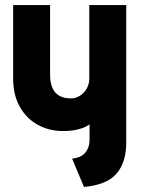

<svg xmlns="http://www.w3.org/2000/svg" viewBox="-20 -720 560 759"><path d="M479 -157V-700H333V-410Q333 -394 327.5 -380Q322 -366 312 -355Q302 -344 288.5 -337.5Q275 -331 261 -331Q233 -331 214.5 -341.5Q196 -352 187 -373Q178 -394 178 -423V-700H32V-410Q32 -344 58.5 -297.5Q85 -251 129.5 -226.5Q174 -202 230 -202Q250 -202 268 -204.5Q286 -207 302.5 -212.5Q319 -218 334 -228V-170Q334 -150 328.5 -136Q323 -122 314 -113Q305 -104 292 -99Q279 -94 265 -93L312 19Q402 11 440.5 -33.5Q479 -78 479 -157Z"/></svg>

Font: Advent Pro ExtraBold
Style: Regular
Weight: 800
Designer: VivaRado, Andreas Kalpakidis
Foundry: VivaRado, Andreas Kalpakidis
Version: Version 3.000